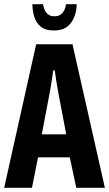

<svg xmlns="http://www.w3.org/2000/svg" viewBox="-20 -899 522 919"><path d="M0 0 153 -687H327L482 0H345L314 -146H162L133 0ZM180 -256H297L258 -461Q257 -467 255 -479Q253 -491 250.5 -505.5Q248 -520 246 -535Q244 -550 242 -562H235Q233 -547 230 -528Q227 -509 224 -490.5Q221 -472 219 -461ZM238 -753Q197 -753 174.5 -772Q152 -791 143.5 -820.5Q135 -850 135 -879H186Q188 -865 193.5 -852Q199 -839 210.5 -830Q222 -821 240 -821Q261 -821 272.5 -831Q284 -841 289.5 -854.5Q295 -868 296 -879H347Q347 -850 336.5 -820.5Q326 -791 302.5 -772Q279 -753 238 -753Z"/></svg>

Font: Archivo ExtraCondensed
Style: Bold
Weight: 700
Width: 2
Designer: Hector Gatti
Foundry: Omnibus-Type
Version: Version 2.001